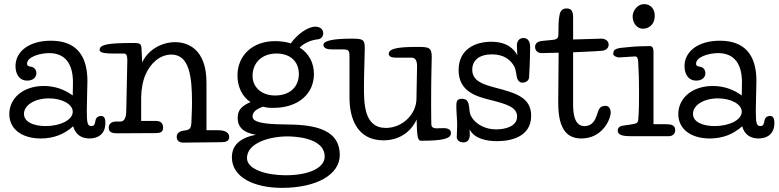

<svg xmlns="http://www.w3.org/2000/svg" viewBox="-20 -659 3767 929"><path d="M332 -197C291 -227 244 -243 192 -243C92 -243 25 -184 25 -107C25 -35 85 11 178 11C240 11 292 -10 334 -48C346 -5 377 11 413 11C452 11 490 -8 490 -65C490 -82 486 -98 469 -98C450 -98 443 -84 442 -76C439 -59 437 -49 422 -49C404 -49 400 -62 400 -123C400 -163 403 -238 403 -267C403 -396 344 -462 226 -462C121 -462 55 -410 55 -339C55 -304 71 -269 112 -269C138 -269 156 -283 156 -305C156 -326 140 -335 131 -336C118 -338 111 -340 111 -351C111 -384 173 -402 218 -402C297 -402 333 -348 333 -261C333 -247 332 -197 332 -197ZM96 -108C96 -151 149 -183 217 -183C280 -183 332 -155 332 -118C332 -79 272 -49 201 -49C144 -49 96 -68 96 -108Z M979 -260C979 -422 888 -455 828 -455C762 -455 697 -419 668 -357L665 -419C664 -446 661 -451 626 -451C498 -451 462 -443 462 -417C462 -401 501 -400 527 -400H579C592 -400 596 -389 596 -367C596 -351 592 -170 591 -125C591 -105 588 -71 563 -71H543C527 -71 506 -65 506 -41C506 -16 528 -14 549 -14C563 -14 720 -15 730 -15C756 -15 769 -19 769 -42C769 -68 752 -74 730 -74H663V-186C663 -226 671 -269 685 -300C707 -351 753 -395 809 -395C897 -395 909 -287 909 -163C909 -161 909 -118 906 -65C904 -33 896 -30 863 -26C851 -24 835 -15 835 3C835 25 851 31 868 31C879 31 1040 29 1052 29C1072 29 1089 24 1089 4C1089 -26 1052 -29 1033 -29H979Z M1311 -460C1200 -460 1129 -389 1129 -294C1129 -243 1149 -193 1192 -165C1151 -147 1130 -128 1130 -89C1130 -37 1166 -16 1218 -7C1141 8 1102 44 1102 102C1102 201 1213 250 1344 250C1510 250 1624 187 1624 91C1624 -48 1470 -56 1356 -57C1253 -58 1202 -68 1202 -95C1202 -119 1223 -132 1252 -143C1269 -138 1284 -137 1302 -137C1427 -137 1499 -208 1499 -301C1499 -353 1476 -400 1430 -429C1456 -455 1491 -466 1520 -469C1534 -471 1544 -483 1544 -498C1544 -521 1523 -530 1506 -530C1469 -530 1418 -493 1387 -449C1365 -456 1340 -460 1311 -460ZM1370 1C1391 1 1551 2 1551 99C1551 149 1484 189 1361 189C1273 189 1175 162 1175 106C1175 32 1286 1 1370 1ZM1318 -400C1386 -400 1426 -360 1426 -301C1426 -239 1383 -197 1311 -197C1242 -197 1202 -240 1202 -292C1202 -355 1247 -400 1318 -400Z M1995 -180C1994 -106 1927 -40 1847 -40C1741 -40 1741 -158 1741 -243C1741 -302 1745 -392 1745 -427C1745 -469 1734 -472 1681 -472C1598 -472 1545 -463 1545 -442C1545 -424 1566 -420 1586 -420H1639C1670 -420 1671 -412 1671 -382V-187C1671 -82 1711 20 1835 20C1928 20 1977 -38 1996 -81C1997 -3 2001 22 2016 22C2127 22 2162 11 2162 -15C2162 -30 2151 -39 2126 -39C2105 -39 2100 -38 2095 -38C2072 -38 2067 -46 2067 -60C2067 -65 2066 -90 2066 -156C2066 -308 2069 -355 2069 -383C2069 -431 2054 -432 1996 -432C1901 -432 1861 -423 1861 -398C1861 -386 1874 -380 1895 -380H1971C1990 -380 1998 -365 1998 -339Z M2252 -33C2276 13 2336 24 2385 24C2449 24 2550 5 2550 -99C2550 -188 2475 -209 2376 -235C2315 -251 2265 -268 2265 -322C2265 -366 2298 -396 2360 -396C2422 -396 2453 -366 2469 -336C2476 -323 2480 -288 2481 -284C2483 -275 2491 -259 2508 -259C2520 -259 2539 -266 2540 -285C2541 -302 2545 -375 2545 -432C2545 -467 2527 -475 2513 -475C2501 -475 2481 -469 2481 -438C2481 -431 2482 -409 2483 -392C2468 -420 2435 -457 2357 -457C2277 -457 2199 -419 2199 -320C2199 -215 2286 -192 2354 -175C2433 -155 2482 -140 2482 -95C2482 -47 2424 -33 2382 -33C2313 -33 2271 -71 2258 -100C2252 -113 2252 -123 2250 -141C2247 -165 2241 -181 2215 -181C2190 -181 2188 -167 2188 -146C2188 -117 2192 -80 2192 -54C2192 -36 2190 -2 2190 4C2190 26 2213 30 2223 30C2243 30 2253 15 2253 -5C2253 -13 2253 -23 2252 -33Z M2681 -165C2681 -129 2683 -69 2709 -30C2727 -3 2754 11 2793 11C2893 11 2935 -79 2935 -117C2935 -123 2931 -147 2910 -147C2877 -147 2876 -123 2868 -102C2860 -81 2849 -49 2807 -49C2760 -49 2753 -109 2753 -152V-406C2798 -409 2850 -409 2898 -414C2910 -416 2925 -425 2925 -443C2925 -464 2905 -472 2889 -472C2873 -472 2773 -468 2753 -468V-575C2753 -615 2737 -618 2720 -618C2714 -618 2694 -617 2688 -590C2682 -563 2682 -528 2682 -500C2682 -478 2681 -469 2654 -466L2603 -461C2584 -459 2569 -451 2569 -432C2569 -408 2590 -402 2598 -402C2622 -402 2658 -404 2683 -404Z M3142 -401C3142 -422 3140 -436 3124 -436C3104 -436 3054 -435 3020 -431C2974 -426 2947 -428 2947 -397C2947 -389 2965 -381 2975 -381C2985 -381 3042 -386 3053 -386C3064 -386 3067 -375 3068 -359C3071 -309 3072 -264 3072 -213C3072 -174 3072 -119 3068 -77C3066 -63 3057 -60 3028 -56C2992 -50 2969 -52 2969 -27C2969 -1 3006 0 3038 0H3217C3233 0 3247 -11 3247 -28C3247 -55 3228 -58 3199 -58H3142ZM3041 -580C3041 -546 3063 -520 3091 -520C3115 -520 3148 -536 3148 -584C3148 -618 3125 -639 3098 -639C3058 -639 3041 -600 3041 -580Z M3569 -197C3528 -227 3481 -243 3429 -243C3329 -243 3262 -184 3262 -107C3262 -35 3322 11 3415 11C3477 11 3529 -10 3571 -48C3583 -5 3614 11 3650 11C3689 11 3727 -8 3727 -65C3727 -82 3723 -98 3706 -98C3687 -98 3680 -84 3679 -76C3676 -59 3674 -49 3659 -49C3641 -49 3637 -62 3637 -123C3637 -163 3640 -238 3640 -267C3640 -396 3581 -462 3463 -462C3358 -462 3292 -410 3292 -339C3292 -304 3308 -269 3349 -269C3375 -269 3393 -283 3393 -305C3393 -326 3377 -335 3368 -336C3355 -338 3348 -340 3348 -351C3348 -384 3410 -402 3455 -402C3534 -402 3570 -348 3570 -261C3570 -247 3569 -197 3569 -197ZM3333 -108C3333 -151 3386 -183 3454 -183C3517 -183 3569 -155 3569 -118C3569 -79 3509 -49 3438 -49C3381 -49 3333 -68 3333 -108Z"/></svg>

Font: Life Savers
Style: Bold
Weight: 700
Designer: Pablo Impallari, Rodrigo Fuenzalida, Brenda Gallo
Foundry: Pablo Impallari, Rodrigo Fuenzalida, Brenda Gallo
Version: Version 3.000